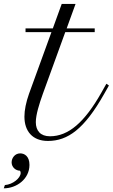

<svg xmlns="http://www.w3.org/2000/svg" viewBox="-172 -727 589 1003"><path d="M-38.6 -559.1H96.7L-20.5 -236.8C-36.1 -192.9 -44.4 -151.4 -44.4 -117.7C-44.4 -41 -1.5 9.3 78.1 9.3C182.6 9.3 268.6 -53.2 371.6 -235.4L397 -280.3L383.8 -289.6L358.4 -244.6C269.5 -86.9 185.1 -15.1 88.9 -15.1C39.6 -15.1 15.1 -43.9 15.1 -88.9C15.1 -127.9 33.7 -186 51.8 -236.8L168.9 -559.1H322.8V-578.6H176.3L222.7 -706.5H150.4L104 -578.6H-38.6ZM-152.3 256.8C-85.4 256.8 -18.1 208.5 -18.1 134.3C-18.1 88.9 -44.4 74.2 -66.4 74.2C-94.7 74.2 -111.3 99.1 -111.3 121.1C-111.3 146.5 -89.8 164.6 -67.9 164.6C-64.9 168 -64 172.4 -64 176.3C-64 202.6 -104.5 236.8 -146.5 239.7Z"/></svg>

Font: Petit Formal Script
Style: Regular
Weight: 400
Designer: Pablo Impallari, Brenda Gallo, Rodrigo Fuenzalida
Foundry: Pablo Impallari, Brenda Gallo, Rodrigo Fuenzalida
Version: Version 1.001